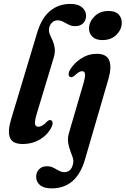

<svg xmlns="http://www.w3.org/2000/svg" viewBox="-20 -744 658 1006"><path d="M348 -723.5Q389.5 -723.5 410.2 -705.2Q431 -687 431 -662.5Q431 -637 415.5 -622Q400 -607 374 -607Q355.5 -607 340.5 -614.5Q325.5 -622 311.2 -629.8Q297 -637.5 281.5 -637.5Q263.5 -637.5 251 -624Q238.5 -610.5 236.5 -591Q235.5 -576 242.2 -561.2Q249 -546.5 256.5 -529.5Q264 -512.5 266.8 -490.5Q269.5 -468.5 260.5 -439L173 -149.5Q160.5 -108 163.5 -94Q166.5 -80 180.5 -80Q202.5 -80 227.5 -108Q238 -117.5 247 -114Q254 -111.5 255.5 -102Q257 -92.5 249.5 -77.5Q231 -39 190.5 -14.2Q150 10.5 99 10.5Q45 10.5 32 -23Q19 -56.5 38.5 -120L175 -573.5Q198.5 -651 243 -687.2Q287.5 -723.5 348 -723.5ZM516.5 -534Q482 -534 463.8 -552Q445.5 -570 446.5 -597Q447.5 -630.5 475.5 -658.5Q503.5 -686.5 549.5 -686.5Q585 -686.5 602 -668Q619 -649.5 618 -622Q616.5 -587.5 589 -560.8Q561.5 -534 516.5 -534ZM547.5 -328 425 92.5Q381 243 250.5 243Q210 243 189.8 226Q169.5 209 169.5 182.5Q169.5 158.5 184.8 142.8Q200 127 226 127Q245 127 259.8 134.8Q274.5 142.5 288.5 150.2Q302.5 158 318 158Q333 158 345 148.5Q357 139 362.5 115.5Q366.5 98.5 361 81.2Q355.5 64 348 44.8Q340.5 25.5 337 2.8Q333.5 -20 341.5 -48L415.5 -301Q426.5 -337.5 425.5 -354.2Q424.5 -371 410.5 -371Q402.5 -371 393 -365.8Q383.5 -360.5 370 -347Q357.5 -337 348 -340.5Q341 -343 339.8 -352.8Q338.5 -362.5 346 -376.5Q366.5 -412.5 404.5 -437.2Q442.5 -462 487.5 -462Q538 -462 552.2 -427.5Q566.5 -393 547.5 -328Z"/></svg>

Font: Fraunces 72pt Soft SemiBold
Style: Italic
Weight: 600
Italic angle: -16°
Version: Version 1.000;[b76b70a41]